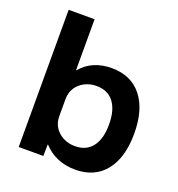

<svg xmlns="http://www.w3.org/2000/svg" viewBox="-133 -840 892 960"><g transform="rotate(20 312.5 -360.0)"><path d="M372 10Q321 10 278 -8Q235 -26 203 -61H201L200 0H69V-730H207V-459H209Q239 -495 280.5 -512.5Q322 -530 372 -530Q475 -530 532 -459Q589 -388 589 -260Q589 -132 532 -61Q475 10 372 10ZM331 -100Q391 -100 423 -141.5Q455 -183 455 -260Q455 -337 423 -378.5Q391 -420 331 -420Q296 -420 267.5 -405Q239 -390 223 -364.5Q207 -339 207 -306V-214Q207 -181 223 -155.5Q239 -130 267.5 -115Q296 -100 331 -100Z"/></g></svg>

Font: M PLUS 2
Style: Bold
Weight: 700
Designer: Coji Morishita
Foundry: UNDERFOREST DESIGN
Version: Version 1.001